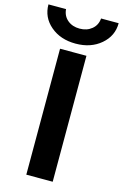

<svg xmlns="http://www.w3.org/2000/svg" viewBox="-169 -1014 689 1075"><g transform="rotate(15 175.5 -476.5)"><path d="M-28 -953H74Q77 -914 105 -890.5Q133 -867 175 -867Q217 -867 245.5 -890.5Q274 -914 277 -953H379Q379 -879 321 -829.5Q263 -780 175 -780Q87 -780 29.5 -829Q-28 -878 -28 -953ZM99 0V-730H252V0Z"/></g></svg>

Font: M PLUS 1p
Style: Bold
Weight: 700
Version: Version 1.062